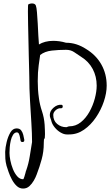

<svg xmlns="http://www.w3.org/2000/svg" viewBox="-20 -898 643 1114"><path d="M114 196Q93 196 77 181Q61 166 49 143.5Q37 121 29.5 99Q22 77 18 64Q12 41 11 23Q10 5 10 -17Q11 -42 18.5 -73.5Q26 -105 40 -129Q54 -153 76 -153Q94 -153 102.5 -142Q111 -131 115 -115.5Q119 -100 121 -87V-84Q121 -74 110 -74Q100 -74 99 -84Q98 -90 96 -101Q94 -112 90 -121Q86 -130 77 -130Q64 -129 55.5 -115.5Q47 -102 42.5 -82.5Q38 -63 36.5 -43.5Q35 -24 35 -11Q35 7 40 32.5Q45 58 55 83Q65 108 80 125Q95 142 114 142Q117 142 121.5 127Q126 112 127 108Q129 103 129.5 98.5Q130 94 132 91Q146 51 152.5 9.5Q159 -32 166 -74Q166 -122 162 -185Q158 -248 154 -316.5Q150 -385 150 -450Q150 -462 149 -495Q148 -528 147 -573Q146 -618 145 -666Q144 -714 143 -757.5Q142 -801 142 -830Q142 -870 144 -872Q146 -874 152.5 -876Q159 -878 166 -878Q173 -878 179 -875.5Q185 -873 188 -866Q192 -856 194.5 -826.5Q197 -797 199 -760.5Q201 -724 202.5 -691Q204 -658 206 -640Q222 -650 243 -655.5Q264 -661 289 -661Q306 -661 324.5 -658.5Q343 -656 363 -650Q395 -650 424 -640.5Q453 -631 479 -614Q537 -579 568 -524Q599 -469 599 -401Q599 -358 582.5 -309Q566 -260 536.5 -216.5Q507 -173 467.5 -145.5Q428 -118 382 -118H367Q351 -118 332 -129Q313 -140 298.5 -157.5Q284 -175 279 -192Q277 -202 273 -211Q269 -220 269 -231Q269 -254 290.5 -273Q312 -292 336 -290Q344 -290 344 -280Q344 -276 341.5 -272.5Q339 -269 333 -270Q317 -271 303 -258.5Q289 -246 289 -231Q289 -198 311.5 -179Q334 -160 365 -160Q370 -161 374 -163Q378 -165 382 -165Q419 -165 448.5 -188.5Q478 -212 498.5 -248.5Q519 -285 530 -326Q541 -367 541 -401Q541 -454 518 -497.5Q495 -541 450 -569Q429 -583 409.5 -596Q390 -609 363 -609Q321 -609 280.5 -604.5Q240 -600 213 -579Q210 -558 204.5 -519Q199 -480 199 -427Q199 -404 200.5 -379Q202 -354 206 -327Q211 -290 223.5 -253Q236 -216 239 -174Q240 -155 240.5 -142Q241 -129 241 -120Q241 -104 240 -99Q239 -94 237.5 -93Q236 -92 235 -87.5Q234 -83 234 -69V-65Q234 -19 222 25.5Q210 70 193 114Q187 131 176 150Q165 169 150 182.5Q135 196 114 196Z"/></svg>

Font: Ruge Boogie
Style: Regular
Weight: 400
Designer: Robert E. Leuschke
Foundry: Robert E. Leuschke
Version: Version 1.010; ttfautohint (v1.8.3)